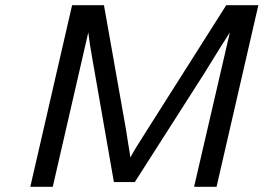

<svg xmlns="http://www.w3.org/2000/svg" viewBox="-20 -715 1009 735"><path d="M96 0 256 -695H378L462 -221Q465 -199 471 -164Q477 -129 479 -112Q492 -138 541 -214L846 -695H969L809 0H723L860 -591Q840 -561 760 -431L496 -18H416L333 -493Q323 -548 318 -591L182 0Z"/></svg>

Font: Coval
Style: Book Italic
Weight: 350
Foundry: Context Ltd
Version: Version 001.000